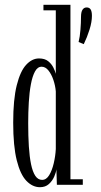

<svg xmlns="http://www.w3.org/2000/svg" viewBox="-20 -770 419 800"><path d="M307.5 -595Q313 -617.5 315.2 -646.2Q317.5 -675 317.5 -699Q317.5 -720 323.8 -729.5Q330 -739 341 -739Q352.5 -739 357.8 -730.5Q363 -722 363 -704Q363 -678.5 353 -646.5Q343 -614.5 329 -586ZM146.5 10Q115.5 10 90 -16.5Q64.5 -43 49.8 -102Q35 -161 35 -259Q35 -356 49.8 -414.8Q64.5 -473.5 89 -500Q113.5 -526.5 142.5 -526.5Q166.5 -526.5 180.8 -515Q195 -503.5 202.5 -488.2Q210 -473 212.5 -462.5V-727H161V-750H273.5V-23H325V0H217L215 -64.5Q213.5 -51.5 205.8 -33.8Q198 -16 183.5 -3Q169 10 146.5 10ZM155.5 -20.5Q173 -20.5 185 -40.2Q197 -60 204 -90Q211 -120 212.5 -149V-389Q210.5 -413 202.5 -436.8Q194.5 -460.5 182 -476.2Q169.5 -492 153.5 -492Q136.5 -492 125.8 -472.2Q115 -452.5 108.8 -419.2Q102.5 -386 100 -343.8Q97.5 -301.5 97.5 -257Q97.5 -203.5 100.2 -160Q103 -116.5 109.5 -85.2Q116 -54 127.2 -37.2Q138.5 -20.5 155.5 -20.5Z"/></svg>

Font: Imbue 48pt Light
Style: Regular
Weight: 300
Designer: Tyler Finck
Foundry: Etcetera Type Company
Version: Version 1.102